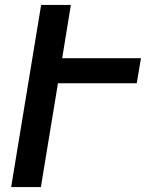

<svg xmlns="http://www.w3.org/2000/svg" viewBox="-20 -755 640 775"><path d="M25 0 146 -735H266L231 -520H549L532 -419H214L145 0Z"/></svg>

Font: Iosevka Extended Oblique
Style: Bold
Weight: 700
Width: 7
Italic angle: -9°
Monospace: yes
Designer: Belleve Invis
Foundry: Belleve Invis
Version: Version 32.5.0; ttfautohint (v1.8.4)